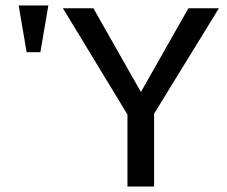

<svg xmlns="http://www.w3.org/2000/svg" viewBox="-20 -679 825 699"><path d="M777 -649H666L493 -344L320 -649H209L444 -262V0H541V-265ZM127 -489 156 -659H48L77 -489Z"/></svg>

Font: Gamestation Text
Style: Bold
Weight: 400
Designer: Jonas Hecksher
Foundry: Jonas Hecksher, Playtypeª, e-types AS
Version: Version 1.003